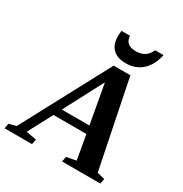

<svg xmlns="http://www.w3.org/2000/svg" viewBox="-248 -1016 1111 1165"><g transform="rotate(30 307.5 -433.5)"><path d="M147.5 -35.6 140.6 0H-51.8L-44.9 -35.6L5.4 -48.8L331.5 -660.2H448.7L572.8 -48.8L626 -35.6L619.1 0H351.1L357.9 -35.6L425.3 -48.8L395.5 -218.3H165L75.2 -48.8ZM336.4 -545.9 192.4 -272H385.7ZM386.7 -709Q328.1 -709 296.4 -739.5Q264.6 -770 264.6 -828.6Q264.6 -846.7 267.6 -866.7H326.7Q330.1 -802.7 403.3 -802.7Q476.6 -802.7 502.4 -866.7H561.5Q546.4 -791.5 500.7 -750.2Q455.1 -709 386.7 -709Z"/></g></svg>

Font: Tinos
Style: Bold Italic
Weight: 700
Italic angle: -16.333°
Designer: Steve Matteson
Foundry: Monotype Imaging Inc.
Version: Version 1.23